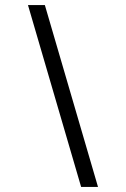

<svg xmlns="http://www.w3.org/2000/svg" viewBox="-20 -727 500 762"><path d="M91 -707H158L369 15H302Z"/></svg>

Font: Heuristica
Style: Regular
Weight: 400
Version: Version 1.0.1 ; ttfautohint (v1.4.1)